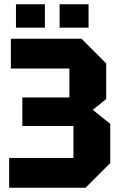

<svg xmlns="http://www.w3.org/2000/svg" viewBox="-20 -882 563 902"><path d="M382 0H23V-140H325V-290H85V-424H306V-560H31V-700H363L479 -584V-417L416 -366L498 -300V-116ZM55 -752V-862H191V-752ZM260 -752V-862H396V-752Z"/></svg>

Font: Tektur SemiCondensed
Style: Bold
Weight: 700
Width: 4
Designer: Adam Jagosz
Foundry: Adam Jagosz
Version: Version 1.005;gftools[0.9.30]